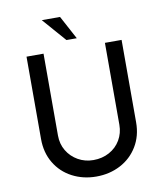

<svg xmlns="http://www.w3.org/2000/svg" viewBox="-97 -990 927 1078"><g transform="rotate(-10 366.0 -451.0)"><path d="M365 -86Q415 -86 455.5 -108Q496 -130 519 -169Q542 -208 542 -256V-723H637V-253Q637 -176 601 -116.5Q565 -57 503 -24.5Q441 8 365 8Q290 8 228 -24.5Q166 -57 130.5 -116.5Q95 -176 95 -253V-723H192V-256Q192 -208 215 -169.5Q238 -131 277.5 -108.5Q317 -86 365 -86ZM319 -910 391 -776H332L215 -910Z"/></g></svg>

Font: Josefin Sans
Style: Regular
Weight: 400
Designer: Santiago Orozco
Foundry: Typemade
Version: Version 2.000